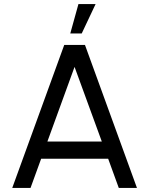

<svg xmlns="http://www.w3.org/2000/svg" viewBox="-20 -920 730 940"><path d="M294.5 -700H396L650.5 0H561.5L509.5 -143H181.5L129.5 0H40ZM212 -227H478.5L345 -592.5ZM324 -756 364 -900H448L380 -756Z"/></svg>

Font: Urbanist Medium
Style: Regular
Weight: 500
Designer: Corey Hu
Foundry: Corey Hu
Version: Version 1.321; ttfautohint (v1.8.4.7-5d5b)